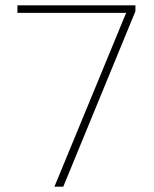

<svg xmlns="http://www.w3.org/2000/svg" viewBox="-20 -696 573 716"><path d="M183 0 457 -664 485 -654 216 0ZM45 -648V-676H485V-654L470 -648Z"/></svg>

Font: Outfit Thin
Style: Regular
Weight: 100
Designer: Rodrigo Fuenzalida
Foundry: fragTYPE
Version: Version 1.100;gftools[0.9.27]